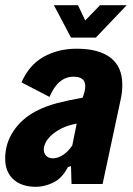

<svg xmlns="http://www.w3.org/2000/svg" viewBox="-26 -710 514 741"><path d="M446 -383Q446 -355 441 -332L370 0H250L248 -69L236 -65Q213 -21 179 -5Q145 11 113 11Q57 11 25.5 -18Q-6 -47 -6 -98Q-6 -156 25.5 -203.5Q57 -251 111 -280Q149 -300 192.5 -311.5Q236 -323 293 -333L296 -342Q303 -362 303 -378Q303 -414 258 -414Q198 -414 165 -336L57 -392Q86 -459 142 -490.5Q198 -522 270 -522Q356 -522 401 -487Q446 -452 446 -383ZM253 -149 270 -233Q227 -225 198 -207Q148 -176 143 -137Q142 -120 151.5 -109.5Q161 -99 178 -99Q198 -99 218 -112.5Q238 -126 253 -149ZM182 -690H275L303 -631L360 -690H463L344 -565H248Z"/></svg>

Font: Decalotype ExtraBold Italic
Style: Regular
Weight: 800
Italic angle: -12°
Designer: Alfredo Marco Pradil
Foundry: Alfredo Marco Pradil
Version: Version 1.0